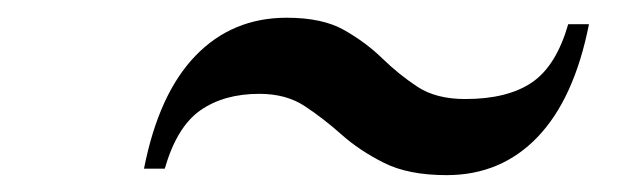

<svg xmlns="http://www.w3.org/2000/svg" viewBox="-20 -538 728 222"><path d="M280 -429.5Q239 -429.5 211.8 -410.5Q184.5 -391.5 170.5 -343H146.5Q163.5 -429.5 206 -473.5Q248.5 -517.5 311.5 -517.5Q353 -517.5 378 -503.2Q403 -489 422 -470.5Q441 -452 462.5 -437.8Q484 -423.5 518 -423.5Q566.5 -423.5 594.8 -442.5Q623 -461.5 637 -510H661Q644 -424 601.8 -379.8Q559.5 -335.5 496.5 -335.5Q452 -335.5 423.8 -349.8Q395.5 -364 374.8 -382.5Q354 -401 332.5 -415.2Q311 -429.5 280 -429.5Z"/></svg>

Font: Bodoni* 11pt Medium
Style: Italic
Weight: 500
Italic angle: -13°
Version: Version 2.3